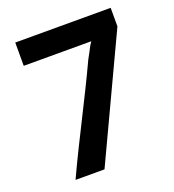

<svg xmlns="http://www.w3.org/2000/svg" viewBox="-135 -848 865 953"><g transform="rotate(-20 298.0 -371.5)"><path d="M557 -645V-743H53V-620H410C403 -611 396 -599 389 -585V-584C388 -584 388 -583 388 -583L384 -575C384 -575 384 -575 383 -574V-573C377 -563 368 -545 364 -538C279 -355 186 -184 101 0H254Z"/></g></svg>

Font: Bithumb Trading Sans Bold
Style: Bold
Weight: 700
Designer: Ham Hyungwon
Foundry: Bithumb
Version: Version 0.500;FEAKit 1.0